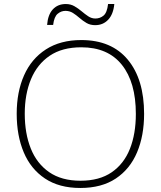

<svg xmlns="http://www.w3.org/2000/svg" viewBox="-20 -924 799 954"><path d="M696 -358Q696 -250 661 -167Q626 -84 555.5 -37Q485 10 379 10Q274 10 203.5 -37Q133 -84 98 -167Q63 -250 63 -359Q63 -467 99.5 -549.5Q136 -632 208 -678.5Q280 -725 384 -725Q534 -725 615 -627.5Q696 -530 696 -358ZM103 -359Q103 -261 133 -186Q163 -111 224.5 -68.5Q286 -26 380 -26Q474 -26 535 -68Q596 -110 625.5 -184.5Q655 -259 655 -358Q655 -515 585.5 -602Q516 -689 384 -689Q289 -689 227 -647Q165 -605 134 -530.5Q103 -456 103 -359ZM214 -800Q218 -851 242.5 -877.5Q267 -904 307 -904Q331 -904 350 -893Q369 -882 385.5 -868Q402 -854 418.5 -843Q435 -832 454 -832Q477 -832 494.5 -846.5Q512 -861 517 -904H548Q543 -853 517.5 -826Q492 -799 453 -799Q428 -799 409.5 -810Q391 -821 375 -835Q359 -849 342.5 -859.5Q326 -870 305 -870Q284 -870 266.5 -855.5Q249 -841 244 -800Z"/></svg>

Font: Noto Sans Gujarati ExtraLight
Style: Regular
Weight: 200
Designer: Jelle Bosma - Monotype Design Team, Universal Thirst
Foundry: Monotype Imaging Inc.
Version: Version 2.106; ttfautohint (v1.8.4.7-5d5b)